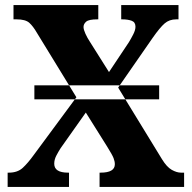

<svg xmlns="http://www.w3.org/2000/svg" viewBox="-20 -734 754 754"><path d="M115 -344V-399H605V-344ZM10 0H251V-56H247Q193 -56 193 -91Q193 -107 201 -122.5Q209 -138 218 -152L317 -292L401 -158Q421 -126 426 -113Q431 -100 431 -89Q431 -56 375 -56H371V0H703V-56H691Q674 -56 654.5 -67Q635 -78 616 -109L444 -390L580 -586Q608 -626 626.5 -642Q645 -658 672 -658H681V-714H456V-658H460Q482 -658 497 -652.5Q512 -647 512 -629Q512 -616 503 -598.5Q494 -581 486 -568L408 -451L333 -570Q323 -585 315.5 -601.5Q308 -618 308 -628Q308 -640 318.5 -649Q329 -658 362 -658H366V-714H33V-658H45Q80 -658 95 -644.5Q110 -631 125 -605L280 -352L113 -126Q90 -94 69.5 -75Q49 -56 15 -56H10Z"/></svg>

Font: Noto Serif SemiCondensed Extra
Style: Regular
Weight: 800
Width: 4
Designer: Monotype Design Team
Foundry: Monotype Imaging Inc.
Version: Version 1.002